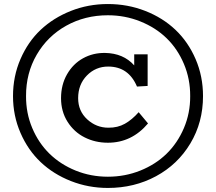

<svg xmlns="http://www.w3.org/2000/svg" viewBox="-20 -720 1062 943"><path d="M509.8 -700.2Q606.9 -700.2 693.1 -666.5Q779.3 -632.8 841.8 -573.5Q904.3 -514.2 940.7 -429.7Q977.1 -345.2 977.1 -248Q977.1 -119.1 915 -15.6Q853 87.9 746.3 145.5Q639.6 203.1 509.8 203.1Q414.1 203.1 328.1 169.2Q242.2 135.3 179.7 76.2Q117.2 17.1 80.6 -67.4Q43.9 -151.9 43.9 -248Q43.9 -345.2 80.6 -429.9Q117.2 -514.6 179.7 -573.5Q242.2 -632.3 327.9 -666.3Q413.6 -700.2 509.8 -700.2ZM509.8 147.9Q594.2 147.9 669.4 117.7Q744.6 87.4 798.3 34.9Q852.1 -17.6 883.3 -91.1Q914.6 -164.6 914.1 -248Q914.6 -332 883.3 -406Q852.1 -480 798.3 -532.2Q744.6 -584.5 669.4 -614.7Q594.2 -645 509.8 -645Q397.5 -645 305.4 -593.8Q213.4 -542.5 160.4 -451.4Q107.4 -360.4 107.9 -248Q107.4 -164.6 138.4 -91.1Q169.4 -17.6 223.1 34.9Q276.9 87.4 351.3 117.7Q425.8 147.9 509.8 147.9ZM512.2 -92.8Q558.1 -92.3 593.5 -112.3Q628.9 -132.3 661.1 -168.9L707 -113.8Q627 -19 509.8 -19Q447.8 -19 395.8 -45.2Q343.8 -71.3 311.8 -121.8Q279.8 -172.4 279.8 -237.8Q279.8 -303.7 309.3 -355.2Q338.9 -406.7 387.9 -433.8Q437 -460.9 496.1 -460Q585.9 -458.5 639.2 -398.9V-453.1H705.1V-297.9L652.8 -294.9Q611.3 -393.1 511.2 -393.1Q449.7 -393.1 406.7 -349.1Q363.8 -305.2 363.8 -237.8Q363.8 -174.8 408.4 -133.8Q453.1 -92.8 512.2 -92.8Z"/></svg>

Font: BioRhyme
Style: Regular
Weight: 400
Designer: Aoife Mooney
Foundry: Aoife Mooney Type
Version: Version 1.500;PS 001.500;hotconv 1.0.88;makeotf.lib2.5.64775